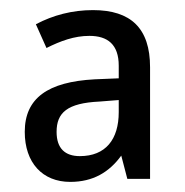

<svg xmlns="http://www.w3.org/2000/svg" viewBox="-20 -742 366 380"><path d="M164 -722C123 -722 85 -712 51 -694L72 -647C100 -661 127 -671 157 -671C193 -671 215 -654 215 -612V-587L167 -585C75 -580 29 -548 29 -481C29 -420 64 -382 119 -382C164 -382 196 -401 220 -434L232 -388H277V-609C277 -686 239 -722 164 -722ZM177 -541 215 -544V-520C215 -466 189 -433 138 -433C109 -433 92 -448 92 -481C92 -519 113 -538 177 -541Z"/></svg>

Font: Noto Sans Oriya Cond
Style: Regular
Weight: 400
Width: 3
Designer: Amélie Bonet and Sol Matas
Foundry: Google LLC
Version: Version 2.006